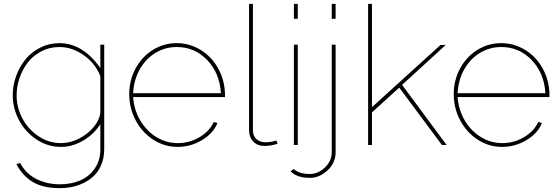

<svg xmlns="http://www.w3.org/2000/svg" viewBox="-20 -750 2896 993"><path d="M45.9 -257.8Q45.9 -309.6 64 -358.4Q82 -407.2 113 -444.6Q144 -481.9 189.7 -504.4Q235.4 -526.9 287.1 -526.9Q408.2 -526.9 499 -397.9V-519H519V22Q519 71.8 500 111.1Q481 150.4 448.7 174.3Q416.5 198.2 376 210.7Q335.4 223.1 290 223.1Q202.6 223.1 149.7 191.2Q96.7 159.2 64.9 99.1L84 92.8Q114.3 148.9 168.7 176Q223.1 203.1 290 203.1Q348.1 203.1 394.8 183.1Q441.4 163.1 470.2 121.3Q499 79.6 499 22V-107.9Q465.8 -55.7 410.2 -22.9Q354.5 9.8 295.9 9.8Q226.1 9.8 167.7 -29.5Q109.4 -68.8 77.6 -129.9Q45.9 -190.9 45.9 -257.8ZM499 -168.9V-356Q474.1 -420.9 414.1 -463.9Q354 -506.8 287.1 -506.8Q236.3 -506.8 193.6 -484.6Q150.9 -462.4 123.5 -426.5Q96.2 -390.6 81.1 -346.7Q65.9 -302.7 65.9 -257.8Q65.9 -193.4 96.4 -136.5Q127 -79.6 180.2 -44.7Q233.4 -9.8 295.9 -9.8Q343.3 -9.8 389.9 -33.9Q436.5 -58.1 466.3 -95.2Q496.1 -132.3 499 -168.9Z M648.4 -263.2Q648.4 -335 681.2 -395.8Q713.9 -456.5 770.3 -491.7Q826.7 -526.9 893.6 -526.9Q961.4 -526.9 1018.8 -491.2Q1076.2 -455.6 1109.6 -393.8Q1143.1 -332 1143.6 -258.8V-248H668.5Q673.3 -182.1 705.3 -127.4Q737.3 -72.8 788.6 -41.3Q839.8 -9.8 899.4 -9.8Q959.5 -9.8 1011.7 -40.5Q1064 -71.3 1085.4 -119.1L1104.5 -113.8Q1083.5 -60.5 1024.7 -25.4Q965.8 9.8 898.4 9.8Q831.1 9.8 773.4 -27.1Q715.8 -64 682.1 -127Q648.4 -189.9 648.4 -263.2ZM668.5 -268.1H1122.6Q1116.2 -372.1 1051.5 -439.5Q986.8 -506.8 894.5 -506.8Q834 -506.8 783.4 -476.1Q732.9 -445.3 702.4 -390.6Q671.9 -335.9 668.5 -268.1Z M1268.1 -730H1288.1V-77.1Q1288.1 -47.9 1305.9 -31Q1323.7 -14.2 1354 -14.2Q1378.4 -14.2 1409.2 -22.9L1416 -6.8Q1379.9 4.9 1347.2 4.9Q1312 4.9 1290 -17.8Q1268.1 -40.5 1268.1 -77.1Z M1500 -652.8V-730H1520V-652.8ZM1500 0V-519H1520V0Z M1695.8 -652.8V-730H1715.8V-652.8ZM1482.9 136.2 1499 124Q1528.3 149.9 1582 149.9Q1625 149.9 1660.4 116.2Q1695.8 82.5 1695.8 36.1V-519H1715.8V36.1Q1715.8 92.3 1674.1 131.1Q1632.3 169.9 1583 169.9Q1516.6 169.9 1482.9 136.2Z M2265.6 0 2044.9 -296.9 1903.8 -168.9V0H1883.8V-730H1903.8V-195.8L2257.8 -517.1H2284.7L2059.6 -311L2290 0Z M2326.7 -263.2Q2326.7 -335 2359.4 -395.8Q2392.1 -456.5 2448.5 -491.7Q2504.9 -526.9 2571.8 -526.9Q2639.6 -526.9 2697 -491.2Q2754.4 -455.6 2787.8 -393.8Q2821.3 -332 2821.8 -258.8V-248H2346.7Q2351.6 -182.1 2383.5 -127.4Q2415.5 -72.8 2466.8 -41.3Q2518.1 -9.8 2577.6 -9.8Q2637.7 -9.8 2689.9 -40.5Q2742.2 -71.3 2763.7 -119.1L2782.7 -113.8Q2761.7 -60.5 2702.9 -25.4Q2644 9.8 2576.7 9.8Q2509.3 9.8 2451.7 -27.1Q2394 -64 2360.4 -127Q2326.7 -189.9 2326.7 -263.2ZM2346.7 -268.1H2800.8Q2794.4 -372.1 2729.7 -439.5Q2665 -506.8 2572.8 -506.8Q2512.2 -506.8 2461.7 -476.1Q2411.1 -445.3 2380.6 -390.6Q2350.1 -335.9 2346.7 -268.1Z"/></svg>

Font: Rawline Thin
Style: Regular
Weight: 250
Designer: Matt McInerney, Pablo Impallari, Rodrigo Fuenzalida
Foundry: Matt McInerney, Pablo Impallari, Rodrigo Fuenzalida
Version: Version 4.020;PS 004.020;hotconv 1.0.88;makeotf.lib2.5.64775